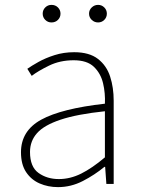

<svg xmlns="http://www.w3.org/2000/svg" viewBox="-20 -754 576 787"><path d="M218 13Q177 13 142.5 -2Q108 -17 87 -48.5Q66 -80 66 -130Q66 -218 149 -263.5Q232 -309 410 -329Q412 -372 402.5 -412.5Q393 -453 365 -480Q337 -507 282 -507Q226 -507 181 -485Q136 -463 110 -443L92 -472Q109 -484 137.5 -500Q166 -516 203.5 -528Q241 -540 284 -540Q346 -540 381.5 -512.5Q417 -485 431.5 -440Q446 -395 446 -341V0H416L411 -70H408Q368 -37 319.5 -12Q271 13 218 13ZM221 -20Q268 -20 313 -42.5Q358 -65 410 -109V-298Q296 -286 228.5 -263.5Q161 -241 132 -208.5Q103 -176 103 -131Q103 -70 138 -45Q173 -20 221 -20ZM191 -662Q176 -662 165.5 -672.5Q155 -683 155 -698Q155 -713 165.5 -723.5Q176 -734 191 -734Q207 -734 217.5 -723.5Q228 -713 228 -698Q228 -683 217.5 -672.5Q207 -662 191 -662ZM382 -662Q367 -662 356 -672.5Q345 -683 345 -698Q345 -713 356 -723.5Q367 -734 382 -734Q397 -734 407.5 -723.5Q418 -713 418 -698Q418 -683 407.5 -672.5Q397 -662 382 -662Z"/></svg>

Font: Noto Sans HK Thin
Style: Regular
Weight: 100
Designer: Ryoko NISHIZUKA 西塚涼子 (kana, bopomofo & ideographs); Paul D. Hunt (Latin, Greek & Cyrillic); Sandoll Communications 산돌커뮤니
Foundry: Adobe
Version: Version 2.004-H2;hotconv 1.0.118;makeotfexe 2.5.65603